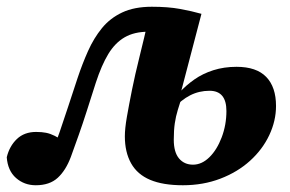

<svg xmlns="http://www.w3.org/2000/svg" viewBox="-25 -534 859 569"><path d="M81 15Q47 15 22.5 -6.5Q-2 -28 -5 -68Q3 -101 25 -122Q47 -143 82 -143Q99 -143 111.5 -140.5Q124 -138 137 -131.5Q150 -125 166 -114L183 -103L148 -54L125 -73Q139 -106 151.5 -142Q164 -178 177 -218Q190 -258 205 -303Q219 -345 236 -383Q253 -421 277 -450.5Q301 -480 337 -497Q373 -514 425 -514Q473 -514 508.5 -507.5Q544 -501 572 -493L512 -264L516 -253Q508 -228 502 -208.5Q496 -189 493 -168.5Q490 -148 490 -120Q490 -83 505.5 -64.5Q521 -46 547 -46Q573 -46 595.5 -68Q618 -90 632 -127Q646 -164 646 -205Q646 -235 633.5 -250Q621 -265 596 -265Q565 -265 538.5 -251.5Q512 -238 488 -211L475 -259H506Q526 -281 551 -298.5Q576 -316 607.5 -326Q639 -336 676 -336Q735 -336 764 -306Q793 -276 793 -220Q793 -176 773 -133.5Q753 -91 716 -57.5Q679 -24 628 -4.5Q577 15 517 15Q458 15 420 -1Q382 -17 363.5 -50Q345 -83 345 -130Q345 -153 351 -187.5Q357 -222 366 -267Q375 -312 388.5 -366Q402 -420 416 -482L472 -434Q460 -436 445.5 -438Q431 -440 415 -440Q373 -440 344.5 -423.5Q316 -407 296 -374Q276 -341 259 -289Q244 -242 232 -204.5Q220 -167 208.5 -134.5Q197 -102 185 -69Q170 -29 146 -7Q122 15 81 15Z"/></svg>

Font: Source Serif 4
Style: Bold Italic
Weight: 700
Italic angle: -12°
Designer: Frank Grießhammer
Foundry: Adobe Systems Incorporated
Version: Version 4.004;hotconv 1.0.116;makeotfexe 2.5.65601